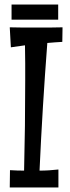

<svg xmlns="http://www.w3.org/2000/svg" viewBox="-20 -832 308 844"><path d="M236.8 -7.8H22.9L23.9 -84Q39.6 -83 55.2 -82.5Q70.8 -82 85.9 -82Q88.4 -180.2 89.6 -278.3Q90.8 -376.5 90.8 -476.1Q90.8 -515.1 90.8 -554.2Q90.8 -593.3 89.8 -632.8L27.8 -624L22.9 -711.9Q52.2 -710.9 81.5 -710.9Q110.8 -710.9 140.1 -710.9Q168.9 -710.9 197.5 -710.9Q226.1 -710.9 254.9 -711.9L253.9 -647.9Q237.3 -647 220.9 -645.8Q204.6 -644.5 188 -643.1Q177.2 -502 168.7 -362.5Q160.2 -223.1 153.8 -82Q175.3 -82 195.6 -83.3Q215.8 -84.5 236.8 -86.9ZM30.8 -745.6V-812H235.8V-745.6Z"/></svg>

Font: Englebert
Style: Regular
Weight: 400
Designer: Astigmatic (AOETI)
Foundry: Astigmatic (AOETI)
Version: Version 1.000